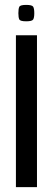

<svg xmlns="http://www.w3.org/2000/svg" viewBox="-20 -764 217 784"><path d="M45 -620H131V0H45ZM87 -677Q63 -677 59 -684.5Q55 -692 55 -710Q55 -729 59 -736.5Q63 -744 87 -744Q111 -744 115.5 -736.5Q120 -729 120 -710Q120 -692 115.5 -684.5Q111 -677 87 -677Z"/></svg>

Font: Smooch Sans SemiBold
Style: Bold
Weight: 600
Designer: Robert E. Leuschke
Foundry: Robert E. Leuschke
Version: Version 1.010; ttfautohint (v1.8.3)